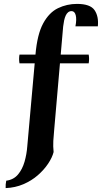

<svg xmlns="http://www.w3.org/2000/svg" viewBox="-20 -740 523 985"><path d="M9 225Q8 206 12 187Q50 182 72.5 155Q95 128 106 89.5Q117 51 120 10L162 -460Q171 -564 201.5 -620Q232 -676 277.5 -698Q323 -720 375 -720Q443 -720 465 -688Q487 -656 482 -605H367Q374 -641 368.5 -662Q363 -683 347 -683Q337 -683 329.5 -677Q322 -671 317 -660Q312 -649 309 -635Q306 -621 304 -604L258 -74Q255 -46 253.5 -17.5Q252 11 255 40Q248 68 227 99.5Q206 131 174 159Q142 187 100 205Q58 223 9 225ZM435 -415H80Q76 -438 80 -460H435Q439 -438 435 -415Z"/></svg>

Font: Poltawski Nowy
Style: Bold Italic
Weight: 700
Italic angle: -12°
Designer: Adam Pótawski, Mateusz Machalski, Borys Kosmynka, Ania Wieluska
Foundry: Capitalics.wtf
Version: Version 1.001;gftools[0.9.25]